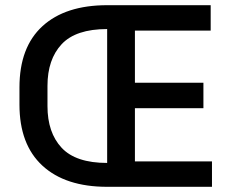

<svg xmlns="http://www.w3.org/2000/svg" viewBox="-20 -720 877 740"><path d="M393 0V-700H792V-602H500V-401H764V-303H500V-98H797V0ZM393 0Q232 0 143.5 -81.5Q55 -163 55 -317V-383Q55 -538 143.5 -619Q232 -700 393 -700V-608Q272 -608 217.5 -549.5Q163 -491 163 -389V-311Q163 -209 217.5 -150.5Q272 -92 393 -92Z"/></svg>

Font: Space Grotesk Light Medium
Style: Regular
Weight: 500
Version: Version 2.000